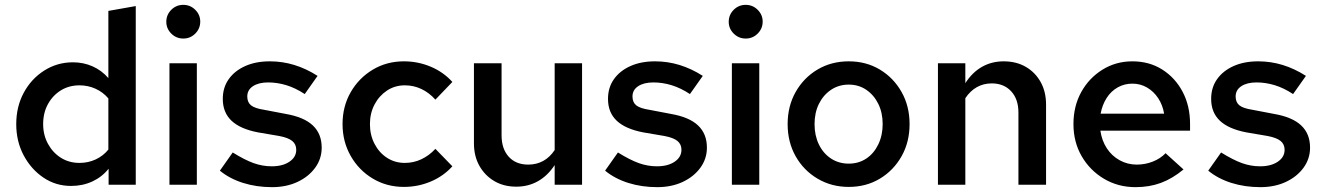

<svg xmlns="http://www.w3.org/2000/svg" viewBox="-20 -762 5458 792"><path d="M273 5Q210 5 159 -29.5Q108 -64 77.5 -121.5Q47 -179 47 -250Q47 -322 78 -379.5Q109 -437 162.5 -471Q216 -505 281 -505Q324 -505 361.5 -488.5Q399 -472 427 -440V-717L540 -737V0H428V-66Q401 -32 361 -13.5Q321 5 273 5ZM308 -90Q344 -90 375 -104.5Q406 -119 427 -145V-356Q405 -382 374 -396Q343 -410 308 -410Q265 -410 231.5 -389.5Q198 -369 178 -333Q158 -297 158 -250Q158 -205 178 -168.5Q198 -132 231.5 -111Q265 -90 308 -90Z M679 0V-501H792V0ZM736 -603Q707 -603 686.5 -623.5Q666 -644 666 -672Q666 -701 686.5 -721.5Q707 -742 736 -742Q765 -742 785.5 -721.5Q806 -701 806 -673Q806 -644 785.5 -623.5Q765 -603 736 -603Z M1102 10Q1038 10 982.5 -7.5Q927 -25 887 -58L940 -133Q990 -102 1026.5 -89Q1063 -76 1101 -76Q1146 -76 1174 -95Q1202 -114 1202 -144Q1202 -167 1185.5 -180.5Q1169 -194 1132 -201L1044 -216Q971 -230 935 -264Q899 -298 899 -354Q899 -401 923.5 -435.5Q948 -470 991.5 -489.5Q1035 -509 1093 -509Q1145 -509 1194 -494Q1243 -479 1290 -449L1237 -374Q1199 -399 1161.5 -410.5Q1124 -422 1086 -422Q1047 -422 1023.5 -406.5Q1000 -391 1000 -364Q1000 -340 1015.5 -327.5Q1031 -315 1070 -309L1159 -292Q1234 -279 1270.5 -244.5Q1307 -210 1307 -153Q1307 -107 1280 -70Q1253 -33 1207 -11.5Q1161 10 1102 10Z M1646 9Q1575 9 1517.5 -25.5Q1460 -60 1426.5 -119Q1393 -178 1393 -250Q1393 -323 1426.5 -381.5Q1460 -440 1517.5 -474.5Q1575 -509 1646 -509Q1704 -509 1756.5 -487Q1809 -465 1846 -424L1776 -351Q1750 -380 1718 -395Q1686 -410 1650 -410Q1609 -410 1576.5 -388.5Q1544 -367 1525 -331Q1506 -295 1506 -250Q1506 -205 1525 -168.5Q1544 -132 1576.5 -111Q1609 -90 1650 -90Q1686 -90 1718 -105Q1750 -120 1776 -148L1846 -76Q1809 -35 1756.5 -13Q1704 9 1646 9Z M2110 8Q2058 8 2019 -15Q1980 -38 1957.5 -78Q1935 -118 1935 -171V-501H2049V-204Q2049 -148 2078.5 -115.5Q2108 -83 2159 -83Q2193 -83 2220.5 -98Q2248 -113 2268 -143V-501H2381V0H2268V-81Q2239 -37 2199 -14.5Q2159 8 2110 8Z M2691 10Q2627 10 2571.5 -7.5Q2516 -25 2476 -58L2529 -133Q2579 -102 2615.5 -89Q2652 -76 2690 -76Q2735 -76 2763 -95Q2791 -114 2791 -144Q2791 -167 2774.5 -180.5Q2758 -194 2721 -201L2633 -216Q2560 -230 2524 -264Q2488 -298 2488 -354Q2488 -401 2512.5 -435.5Q2537 -470 2580.5 -489.5Q2624 -509 2682 -509Q2734 -509 2783 -494Q2832 -479 2879 -449L2826 -374Q2788 -399 2750.5 -410.5Q2713 -422 2675 -422Q2636 -422 2612.5 -406.5Q2589 -391 2589 -364Q2589 -340 2604.5 -327.5Q2620 -315 2659 -309L2748 -292Q2823 -279 2859.5 -244.5Q2896 -210 2896 -153Q2896 -107 2869 -70Q2842 -33 2796 -11.5Q2750 10 2691 10Z M2999 0V-501H3112V0ZM3056 -603Q3027 -603 3006.5 -623.5Q2986 -644 2986 -672Q2986 -701 3006.5 -721.5Q3027 -742 3056 -742Q3085 -742 3105.5 -721.5Q3126 -701 3126 -673Q3126 -644 3105.5 -623.5Q3085 -603 3056 -603Z M3481 9Q3410 9 3352.5 -25Q3295 -59 3262 -117.5Q3229 -176 3229 -250Q3229 -324 3262 -382.5Q3295 -441 3352 -475Q3409 -509 3481 -509Q3553 -509 3609.5 -475Q3666 -441 3699 -382.5Q3732 -324 3732 -250Q3732 -176 3699 -117.5Q3666 -59 3609.5 -25Q3553 9 3481 9ZM3481 -87Q3522 -87 3553.5 -108Q3585 -129 3603 -166.5Q3621 -204 3621 -250Q3621 -297 3603 -333.5Q3585 -370 3553.5 -391.5Q3522 -413 3481 -413Q3440 -413 3408 -391.5Q3376 -370 3358 -333.5Q3340 -297 3340 -250Q3340 -203 3358 -166Q3376 -129 3408 -108Q3440 -87 3481 -87Z M3849 0V-501H3962V-419Q3991 -464 4031 -486.5Q4071 -509 4120 -509Q4172 -509 4211 -486.5Q4250 -464 4272.5 -424Q4295 -384 4295 -330V0H4181V-298Q4181 -353 4151 -385.5Q4121 -418 4071 -418Q4037 -418 4009.5 -402.5Q3982 -387 3962 -357V0Z M4664 10Q4592 10 4534 -24.5Q4476 -59 4442 -117.5Q4408 -176 4408 -250Q4408 -324 4440 -382Q4472 -440 4527.5 -474.5Q4583 -509 4651 -509Q4721 -509 4774.5 -475Q4828 -441 4858.5 -383Q4889 -325 4889 -250V-223H4519Q4525 -182 4545.5 -150.5Q4566 -119 4598.5 -101Q4631 -83 4669 -83Q4704 -83 4735.5 -95.5Q4767 -108 4788 -130L4862 -63Q4816 -25 4768.5 -7.5Q4721 10 4664 10ZM4520 -293H4782Q4776 -329 4757.5 -357Q4739 -385 4711.5 -401Q4684 -417 4651 -417Q4618 -417 4590.5 -401.5Q4563 -386 4545 -358Q4527 -330 4520 -293Z M5179 10Q5115 10 5059.5 -7.5Q5004 -25 4964 -58L5017 -133Q5067 -102 5103.5 -89Q5140 -76 5178 -76Q5223 -76 5251 -95Q5279 -114 5279 -144Q5279 -167 5262.5 -180.5Q5246 -194 5209 -201L5121 -216Q5048 -230 5012 -264Q4976 -298 4976 -354Q4976 -401 5000.5 -435.5Q5025 -470 5068.5 -489.5Q5112 -509 5170 -509Q5222 -509 5271 -494Q5320 -479 5367 -449L5314 -374Q5276 -399 5238.5 -410.5Q5201 -422 5163 -422Q5124 -422 5100.5 -406.5Q5077 -391 5077 -364Q5077 -340 5092.5 -327.5Q5108 -315 5147 -309L5236 -292Q5311 -279 5347.5 -244.5Q5384 -210 5384 -153Q5384 -107 5357 -70Q5330 -33 5284 -11.5Q5238 10 5179 10Z"/></svg>

Font: Red Hat Text Medium
Style: Regular
Weight: 500
Designer: Pentagram, MCKL
Foundry: Pentagram, MCKL
Version: Version 1.023